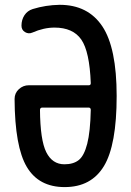

<svg xmlns="http://www.w3.org/2000/svg" viewBox="-20 -760 540 790"><path d="M154.3 -317.4Q145.5 -317.4 144.5 -308.6Q145.5 -183.6 170.4 -133.8Q195.3 -84 245.1 -84Q282.2 -84 304.2 -101.6Q326.2 -119.1 338.9 -168.5Q351.6 -217.8 353.5 -307.6Q353.5 -316.4 345.7 -317.4ZM246.1 9.8Q139.6 9.8 90.3 -73.2Q41 -156.2 40 -352.5Q40 -377 57.6 -393.1Q75.2 -409.2 98.6 -409.2H345.7Q353.5 -409.2 353.5 -418Q348.6 -547.9 314.5 -597.2Q280.3 -646.5 204.1 -646.5Q160.2 -646.5 113.3 -626Q97.7 -619.1 83 -627.9Q68.4 -636.7 68.4 -654.3Q68.4 -678.7 80.6 -697.3Q92.8 -715.8 114.3 -722.7Q168 -739.3 225.6 -740.2Q341.8 -740.2 400.9 -651.9Q460 -563.5 460 -365.2Q460 -163.1 407.7 -76.7Q355.5 9.8 246.1 9.8Z"/></svg>

Font: Rounded Mgen+ 1m medium
Style: Regular
Weight: 500
Designer: [Source Han Sans]
Ryoko NISHIZUKA  (kana & ideographs); Paul D. Hunt (Latin, Greek & Cyrillic); Wenlong ZHANG  (bopomofo
Version: Version 1.059.20150602